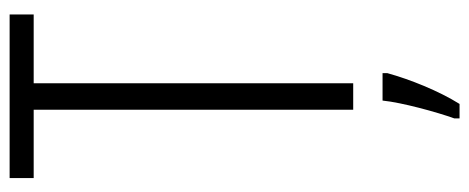

<svg xmlns="http://www.w3.org/2000/svg" viewBox="-308 -446 975 399"><g transform="rotate(-90 179.5 -246.5)"><path d="M206 0V-664H349V-714H9V-664H151V0ZM227 71V61H170C166 101 146 174 133 210V221H163C190 178 214 118 227 71Z"/></g></svg>

Font: Noto Sans Gujarati UI ExtraCondensed Light
Style: Regular
Weight: 300
Width: 2
Designer: Jelle Bosma - Monotype Design Team, Universal Thirst
Foundry: Monotype Imaging Inc.
Version: Version 2.106